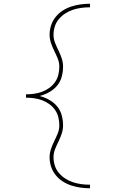

<svg xmlns="http://www.w3.org/2000/svg" viewBox="-20 -853 640 1026"><path d="M461 153Q435 153 410 149.5Q385 146 360.5 138Q336 130 314.5 116Q293 102 277 82Q261 62 253 37.5Q245 13 245 -13Q245 -35 252.5 -57Q260 -79 270 -99Q280 -119 288.5 -140Q297 -161 297 -184Q297 -206 291.5 -227.5Q286 -249 273.5 -266.5Q261 -284 243 -297Q225 -310 204.5 -317.5Q184 -325 162.5 -328Q141 -331 119 -331V-349Q141 -349 162.5 -352Q184 -355 204.5 -362.5Q225 -370 243 -383Q261 -396 273.5 -413.5Q286 -431 291.5 -452.5Q297 -474 297 -496Q297 -519 288.5 -540Q280 -561 270 -581Q260 -601 252.5 -623Q245 -645 245 -667Q245 -693 253 -717.5Q261 -742 277 -762Q293 -782 314.5 -796Q336 -810 360.5 -818Q385 -826 410 -829.5Q435 -833 461 -833V-814Q438 -814 415 -811Q392 -808 370.5 -801Q349 -794 329.5 -781.5Q310 -769 295 -751.5Q280 -734 273 -712Q266 -690 266 -667Q266 -645 274.5 -623.5Q283 -602 293 -582Q303 -562 310 -540.5Q317 -519 317 -496Q317 -469 309.5 -442Q302 -415 284.5 -394.5Q267 -374 243 -360.5Q219 -347 192 -340Q219 -333 243 -319.5Q267 -306 284.5 -285.5Q302 -265 309.5 -238Q317 -211 317 -184Q317 -161 310 -139.5Q303 -118 293 -98Q283 -78 274.5 -56.5Q266 -35 266 -13Q266 10 273 32Q280 54 295 71.5Q310 89 329.5 101.5Q349 114 370.5 121Q392 128 415 131Q438 134 461 134Z"/></svg>

Font: Iosevka Thin Extended
Style: Regular
Weight: 100
Width: 7
Monospace: yes
Designer: Belleve Invis
Foundry: Belleve Invis
Version: Version 32.5.0; ttfautohint (v1.8.4)